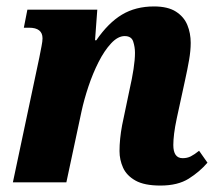

<svg xmlns="http://www.w3.org/2000/svg" viewBox="-20 -566 671 596"><path d="M478 10Q428 10 400.5 -5.5Q373 -21 362 -45.5Q351 -70 351 -97Q351 -134 359 -177L382 -287Q390 -322 394.5 -351.5Q399 -381 399 -402Q399 -420 393.5 -437Q388 -454 367 -454Q346 -454 325 -431.5Q304 -409 286 -373.5Q268 -338 254.5 -297.5Q241 -257 233 -220L186 0H20L102 -387Q106 -408 109 -423Q112 -438 112 -447Q112 -480 70 -480H54L65 -536H282L275 -441H279Q316 -495 358.5 -520.5Q401 -546 458 -546Q501 -546 526 -530Q551 -514 561.5 -488.5Q572 -463 572 -433Q572 -409 567 -380Q562 -351 554 -315L529 -200Q523 -172 520.5 -151.5Q518 -131 518 -116Q518 -75 547 -75Q561 -75 572 -80.5Q583 -86 598 -98L624 -61Q600 -33 566 -11.5Q532 10 478 10Z"/></svg>

Font: Noto Serif SemiCondensed ExtraBold
Style: Italic
Weight: 800
Width: 4
Italic angle: -12°
Designer: Monotype Design Team
Foundry: Monotype Imaging Inc.
Version: Version 2.014; ttfautohint (v1.8.4.7-5d5b)